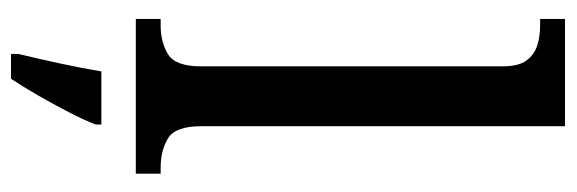

<svg xmlns="http://www.w3.org/2000/svg" viewBox="-360 -440 1021 340"><g transform="rotate(90 150.0 -269.5)"><path d="M13 0V-44H25Q54 -44 75.5 -57Q97 -70 97 -116V-649Q97 -678 86.5 -692Q76 -706 59.5 -711Q43 -716 25 -716H13V-760H203V-116Q203 -70 224.5 -57Q246 -44 276 -44H287V0ZM75 208Q83 175 91.5 136Q100 97 106 61H200V71Q192 92 178 119Q164 146 148.5 173Q133 200 119 221H75Z"/></g></svg>

Font: Noto Serif Bengali SemiCondensed Medium
Style: Regular
Weight: 500
Width: 4
Designer: Juan Bruce, Universal Thirst, Indian Type Foundry and the Monotype Design Team.
Foundry: Monotype Imaging Inc.
Version: Version 2.003; ttfautohint (v1.8.4.7-5d5b)